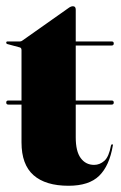

<svg xmlns="http://www.w3.org/2000/svg" viewBox="-23 -581 387 616"><path d="M-3 -252Q-3 -258.5 3.5 -258.5H46V-420Q46 -428 40 -429L3 -439Q-3 -440 -3 -444Q-3 -448 1 -448H41Q45 -448 49 -451L195 -554Q204 -561 211 -561Q220 -561 220 -550V-448H335.5Q342 -448 342 -441.5Q342 -435 335.5 -435H220V-258.5H335.5Q342 -258.5 342 -252Q342 -245.5 335.5 -245.5H220V-140Q220 -95.5 236 -73.8Q252 -52 279 -52Q297 -52 311.8 -65Q326.5 -78 333 -114Q334 -118 337 -118Q340 -118 339 -114Q328 -49 295.2 -17Q262.5 15 197 15Q123 15 84.5 -19Q46 -53 46 -124V-245.5H3.5Q-3 -245.5 -3 -252Z"/></svg>

Font: Fraunces 144pt Black
Style: Regular
Weight: 900
Version: Version 1.000;[0bf87f6ff]